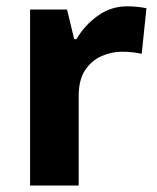

<svg xmlns="http://www.w3.org/2000/svg" viewBox="-20 -576 487 596"><path d="M374.7 -556.4Q390.3 -556.4 407.5 -554.6Q424.7 -552.8 434.6 -550.4L419.9 -409Q408.8 -411.4 393.9 -413.4Q379 -415.4 357.7 -415.4Q327 -415.4 296.2 -402.3Q265.4 -389.3 244.8 -359.1Q224.2 -329 224.2 -277.5V0H73.4V-546.4H188.1L210.3 -454.5H217.4Q241.5 -496.6 282.8 -526.5Q324.1 -556.4 374.7 -556.4Z"/></svg>

Font: Noto Sans Meetei Mayek
Style: Regular
Weight: 400
Designer: Monotype Design Team and Neelakash Kshetrimayum
Foundry: Monotype Imaging Inc.
Version: Version 2.002